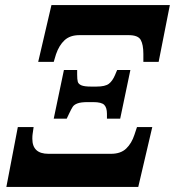

<svg xmlns="http://www.w3.org/2000/svg" viewBox="-20 -734 687 754"><path d="M182 -714H647L603 -491H543V-522Q543 -559 532.5 -577.5Q522 -596 485 -596H292Q255 -596 233.5 -576Q212 -556 200 -521L191 -491H130ZM231 -459H283V-441Q283 -422 285.5 -413Q288 -404 299.5 -399Q311 -394 337 -394H359Q393 -394 407.5 -405Q422 -416 432 -440L440 -459H492L452 -268H400V-287Q400 -311 389.5 -322Q379 -333 346 -333H324Q298 -333 284.5 -328Q271 -323 265.5 -314.5Q260 -306 251 -287L242 -268H191ZM50 -235H112Q110 -219 108 -207Q107 -201 107 -189Q107 -130 170 -130H416Q454 -130 475.5 -150.5Q497 -171 508 -205L518 -235H578L523 0H5Z"/></svg>

Font: Noto Serif NarrowExtraBold
Style: Italic
Weight: 800
Width: 4
Italic angle: -12°
Designer: Monotype Design Team
Foundry: Monotype Imaging Inc.
Version: Version 1.001